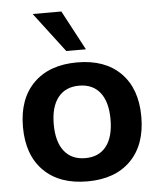

<svg xmlns="http://www.w3.org/2000/svg" viewBox="-56 -842 750 901"><g transform="rotate(-5 319.5 -391.5)"><path d="M40 -269.8Q40 -401.9 114 -475.8Q187.9 -549.8 319.6 -549.8Q450.6 -549.8 524.1 -475.8Q597.7 -401.9 597.7 -269.8Q597.7 -137.5 524.1 -63.4Q450.6 10.7 319.6 10.7Q187.9 10.7 114 -63.4Q40 -137.5 40 -269.8ZM452.6 -270Q452.6 -352.1 418.1 -396.1Q383.5 -440.2 319.2 -440.2Q254.9 -440.2 220 -396.1Q185.1 -352.1 185.1 -270Q185.1 -187.3 220 -143.1Q254.9 -98.9 319.2 -98.9Q383.5 -98.9 418.1 -143.1Q452.6 -187.3 452.6 -270ZM131.6 -794.2H266.8L366.2 -607.4H273.7Z"/></g></svg>

Font: Min Sans VF VF
Style: Regular
Weight: 400
Designer: Jinseong-Kim, NotoSansCJK, Nunito
Foundry: Jinseong-Kim
Version: Version 1.420;Glyphs 3.1.2 (3151)